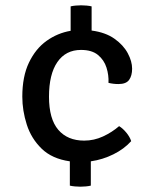

<svg xmlns="http://www.w3.org/2000/svg" viewBox="-20 -678 580 723"><path d="M282.5 25Q273.5 25 262.2 24Q251 23 243 21V-70.5Q176 -80 136.8 -118.2Q97.5 -156.5 80.8 -209Q64 -261.5 64 -314Q64 -390 89 -442.2Q114 -494.5 155.2 -524Q196.5 -553.5 246 -562V-654Q254 -656 264.8 -657Q275.5 -658 285.5 -658Q295.5 -658 306.2 -657Q317 -656 325 -654V-563Q377.5 -556 411 -532.2Q444.5 -508.5 461 -477.8Q477.5 -447 477.5 -419.5Q477.5 -393 466.2 -377.2Q455 -361.5 426 -361.5Q406.5 -361.5 388.5 -366Q390 -395 381 -423.5Q372 -452 349 -471Q326 -490 285 -490Q227.5 -490 196 -444.2Q164.5 -398.5 164.5 -314Q164.5 -230 199.5 -189.2Q234.5 -148.5 297 -148.5Q334 -148.5 368 -164.2Q402 -180 428.5 -203Q442 -195 455.5 -178.8Q469 -162.5 474 -146.5Q447.5 -117 407.2 -97Q367 -77 322 -70.5V21Q314 23 303 24Q292 25 282.5 25Z"/></svg>

Font: Signika Negative SC
Style: Regular
Weight: 400
Designer: Anna Giedryś
Foundry: Anna Giedryś
Version: Version 2.000; ttfautohint (v1.8.3) -l 8 -r 50 -G 200 -x 9 -